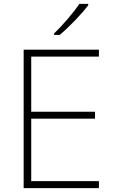

<svg xmlns="http://www.w3.org/2000/svg" viewBox="-20 -970 591 990"><path d="M435 -943V-950H389C361 -907 301 -837 259 -798V-790H288C339 -833 402 -899 435 -943ZM490 0V-36H141V-358H470V-394H141V-678H490V-714H102V0Z"/></svg>

Font: Noto Sans Ethiopic ExtraLight
Style: Regular
Weight: 200
Designer: Monotype Design Team
Foundry: Monotype Imaging Inc.
Version: Version 2.102